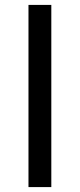

<svg xmlns="http://www.w3.org/2000/svg" viewBox="-20 -762 325 782"><path d="M96 -742H189V0H96Z"/></svg>

Font: Montserrat arm2
Style: Regular
Weight: 400
Designer: Julieta Ulanovsky
Foundry: Julieta Ulanovsky
Version: Version 6.000